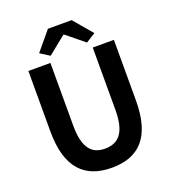

<svg xmlns="http://www.w3.org/2000/svg" viewBox="-168 -1073 1083 1211"><g transform="rotate(-20 374.0 -467.0)"><path d="M375 14C556 14 661 -87 661 -333V-740H519V-320C519 -166 463 -114 375 -114C288 -114 235 -166 235 -320V-740H87V-333C87 -87 195 14 375 14ZM189 -822 252 -782 372 -879H377L496 -782L560 -822L453 -948H294Z"/></g></svg>

Font: Noto Sans Mono CJK JP Bold
Style: Regular
Weight: 700
Designer: Ryoko NISHIZUKA (kana & ideographs); Paul D. Hunt (Latin, Greek & Cyrillic); Wenlong ZHANG (bopomofo); Sandoll Communica
Foundry: Adobe Systems Incorporated
Version: Version 1.004;PS 1.004;hotconv 1.0.82;makeotf.lib2.5.63406